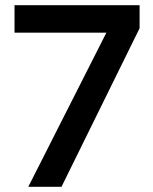

<svg xmlns="http://www.w3.org/2000/svg" viewBox="-20 -720 588 740"><path d="M89 0 390 -594H36V-700H518V-611L217 0Z"/></svg>

Font: Figtree Light SemiBold
Style: Regular
Weight: 600
Version: Version 2.002